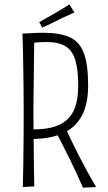

<svg xmlns="http://www.w3.org/2000/svg" viewBox="-20 -865 502 891"><path d="M124 -220 120 -265Q178 -263 220 -273.5Q262 -284 289.5 -308Q317 -332 330 -371.5Q343 -411 343 -466Q343 -543 329 -587.5Q315 -632 283 -651Q251 -670 194 -670Q174 -670 151 -668Q128 -666 101 -662L84 -709Q102 -710 119 -711Q136 -712 151.5 -712.5Q167 -713 181 -713Q256 -713 302 -693Q348 -673 368.5 -620Q389 -567 389 -469Q389 -379 358 -324.5Q327 -270 268.5 -245Q210 -220 124 -220ZM86 3Q87 -37 88 -97Q89 -157 89.5 -224.5Q90 -292 90 -354Q90 -417 89 -483.5Q88 -550 87 -609.5Q86 -669 84 -709L139 -700Q139 -683 138.5 -648Q138 -613 137.5 -570Q137 -527 136.5 -483Q136 -439 135.5 -404.5Q135 -370 135 -353Q135 -322 135.5 -277.5Q136 -233 136.5 -183.5Q137 -134 137.5 -86.5Q138 -39 139 0ZM365 6Q337 -59 305.5 -123Q274 -187 238 -256L279 -282Q310 -213 346 -142.5Q382 -72 426 3ZM176 -737 162 -762Q177 -771 195 -781Q213 -791 232 -802Q244 -809 256 -816Q268 -823 280 -830.5Q292 -838 302 -845L325 -807Q313 -801 300 -795.5Q287 -790 274 -784Q261 -778 248 -771Q236 -765 223.5 -759Q211 -753 199 -747.5Q187 -742 176 -737Z"/></svg>

Font: Truculenta ExtraLight
Style: Regular
Weight: 250
Version: Version 1.002